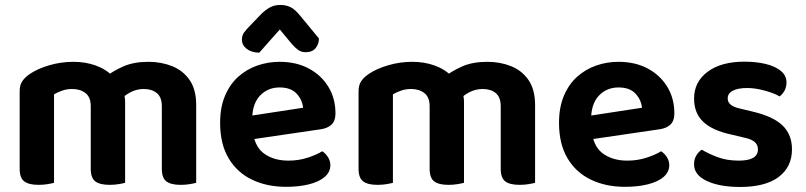

<svg xmlns="http://www.w3.org/2000/svg" viewBox="-20 -743 3269 779"><path d="M487.6 -329.2V-215.6H348.2V-312Q348.2 -348.5 327 -365.2Q305.7 -381.9 273.2 -381.9Q250.2 -381.9 231.1 -374.9Q212 -367.9 199.2 -360.2V-215.6H59.8V-372.7Q59.8 -397.3 70.3 -413.3Q80.8 -429.2 101.1 -442.9Q132.7 -464.5 180.2 -478.3Q227.6 -492.2 278.2 -492.2Q326.6 -492.2 368.2 -477.3Q409.8 -462.5 439.4 -432.2Q446.7 -425.5 453.7 -419.2Q460.7 -412.9 464.7 -404.9Q474.3 -389.6 480.9 -369.9Q487.6 -350.3 487.6 -329.2ZM776 -316.7V-215.6H636.6V-312Q636.6 -348.5 616.5 -365.2Q596.4 -381.9 563.3 -381.9Q538.8 -381.9 516.6 -372.1Q494.3 -362.2 478.2 -347.1L405.9 -429.5Q437.9 -454.8 480.2 -473.5Q522.5 -492.2 582.5 -492.2Q634.5 -492.2 678.6 -474.5Q722.7 -456.8 749.4 -418.2Q776 -379.6 776 -316.7ZM59.8 -262H199.2V-1.3Q190.3 1.3 173.3 4.1Q156.4 7 136.5 7Q97 7 78.4 -7.1Q59.8 -21.2 59.8 -58.1ZM348.2 -262H487.6V-1.3Q478.6 1.3 461.5 4.1Q444.4 7 424.9 7Q385 7 366.6 -7.1Q348.2 -21.2 348.2 -58.1ZM636.6 -262H776V-1.3Q767 1.3 749.9 4.1Q732.8 7 713.2 7Q673.4 7 655 -7.1Q636.6 -21.2 636.6 -58.1Z M959.8 -171.4 954.5 -266.8 1209.6 -305.8Q1206.9 -337.7 1183.5 -363Q1160.1 -388.2 1114.6 -388.2Q1067.1 -388.2 1035.8 -355.9Q1004.6 -323.6 1003.3 -263.7L1007.2 -200.8Q1016.2 -143.3 1055.1 -117.3Q1094 -91.3 1149.9 -91.3Q1191.9 -91.3 1228.5 -103.3Q1265.2 -115.3 1287.2 -129.3Q1301.5 -120.4 1310.9 -105.2Q1320.4 -90.1 1320.4 -72.9Q1320.4 -44.6 1296.9 -24.8Q1273.4 -5 1233 5Q1192.5 15 1140.6 15Q1063 15 1002.5 -14Q942 -43 907.6 -100.8Q873.1 -158.6 873.1 -244.6Q873.1 -307.5 892.9 -354.3Q912.7 -401.1 946.5 -431.5Q980.3 -461.8 1023.6 -477Q1066.9 -492.2 1114.3 -492.2Q1181.9 -492.2 1232.6 -465.2Q1283.4 -438.2 1312.2 -391Q1341.1 -343.9 1341.1 -282.5Q1341.1 -252.6 1325.1 -237.5Q1309.2 -222.4 1280.6 -218.4ZM1163.8 -564.8 1115.3 -623.3Q1090.3 -594.6 1071.7 -574.4Q1053.2 -554.2 1031.9 -529.2Q1000 -529.9 980.8 -544.9Q961.5 -559.8 961.5 -582.7Q961.5 -599.6 971 -612.1Q980.4 -624.6 998 -642.5L1041.2 -687.4Q1058.2 -703.6 1075.9 -713.3Q1093.7 -722.9 1117.2 -722.9Q1139.8 -722.9 1158.3 -714.3Q1176.7 -705.6 1198.6 -678.4L1274 -587Q1274 -564.1 1260.5 -547.7Q1247.1 -531.2 1219.2 -531.2Q1202.6 -531.2 1189.8 -540.4Q1177 -549.5 1163.8 -564.8Z M1862.6 -329.2V-215.6H1723.2V-312Q1723.2 -348.5 1702 -365.2Q1680.7 -381.9 1648.2 -381.9Q1625.2 -381.9 1606.1 -374.9Q1587 -367.9 1574.2 -360.2V-215.6H1434.8V-372.7Q1434.8 -397.3 1445.3 -413.3Q1455.8 -429.2 1476.1 -442.9Q1507.7 -464.5 1555.2 -478.3Q1602.6 -492.2 1653.2 -492.2Q1701.6 -492.2 1743.2 -477.3Q1784.8 -462.5 1814.4 -432.2Q1821.7 -425.5 1828.7 -419.2Q1835.7 -412.9 1839.7 -404.9Q1849.3 -389.6 1855.9 -369.9Q1862.6 -350.3 1862.6 -329.2ZM2151 -316.7V-215.6H2011.6V-312Q2011.6 -348.5 1991.5 -365.2Q1971.4 -381.9 1938.3 -381.9Q1913.8 -381.9 1891.6 -372.1Q1869.3 -362.2 1853.2 -347.1L1780.9 -429.5Q1812.9 -454.8 1855.2 -473.5Q1897.5 -492.2 1957.5 -492.2Q2009.5 -492.2 2053.6 -474.5Q2097.7 -456.8 2124.4 -418.2Q2151 -379.6 2151 -316.7ZM1434.8 -262H1574.2V-1.3Q1565.3 1.3 1548.3 4.1Q1531.4 7 1511.5 7Q1472 7 1453.4 -7.1Q1434.8 -21.2 1434.8 -58.1ZM1723.2 -262H1862.6V-1.3Q1853.6 1.3 1836.5 4.1Q1819.4 7 1799.9 7Q1760 7 1741.6 -7.1Q1723.2 -21.2 1723.2 -58.1ZM2011.6 -262H2151V-1.3Q2142 1.3 2124.9 4.1Q2107.8 7 2088.2 7Q2048.4 7 2030 -7.1Q2011.6 -21.2 2011.6 -58.1Z M2334.8 -171.4 2329.5 -266.8 2584.6 -305.8Q2581.9 -337.7 2558.5 -363Q2535.1 -388.2 2489.6 -388.2Q2442.1 -388.2 2410.8 -355.9Q2379.6 -323.6 2378.3 -263.7L2382.2 -200.8Q2391.2 -143.3 2430.1 -117.3Q2469 -91.3 2524.9 -91.3Q2566.9 -91.3 2603.5 -103.3Q2640.2 -115.3 2662.2 -129.3Q2676.5 -120.4 2685.9 -105.2Q2695.4 -90.1 2695.4 -72.9Q2695.4 -44.6 2671.9 -24.8Q2648.4 -5 2608 5Q2567.5 15 2515.6 15Q2438 15 2377.5 -14Q2317 -43 2282.6 -100.8Q2248.1 -158.6 2248.1 -244.6Q2248.1 -307.5 2267.9 -354.3Q2287.7 -401.1 2321.5 -431.5Q2355.3 -461.8 2398.6 -477Q2441.9 -492.2 2489.3 -492.2Q2556.9 -492.2 2607.6 -465.2Q2658.4 -438.2 2687.2 -391Q2716.1 -343.9 2716.1 -282.5Q2716.1 -252.6 2700.1 -237.5Q2684.2 -222.4 2655.6 -218.4Z M3193.3 -137.5Q3193.3 -65.6 3139.3 -25Q3085.4 15.6 2982.5 15.6Q2900.6 15.6 2848.3 -8.5Q2796 -32.7 2796 -76.5Q2796 -96.4 2804.8 -111.6Q2813.6 -126.7 2827.3 -135.7Q2855.6 -118.7 2892.6 -105Q2929.6 -91.3 2977.6 -91.3Q3055.2 -91.3 3055.2 -136.9Q3055.2 -156 3041.3 -167.5Q3027.4 -179.1 2997.4 -185.1L2949.4 -196.6Q2871.9 -212.9 2834 -248Q2796.1 -283.1 2796.1 -343.3Q2796.1 -410.9 2851 -451.8Q2905.8 -492.8 3000.4 -492.8Q3048.8 -492.8 3087.4 -483.3Q3126 -473.8 3148.5 -455Q3171 -436.2 3171 -409Q3171 -390 3163.1 -375.4Q3155.3 -360.8 3143 -351.8Q3131.7 -359.2 3109.9 -367Q3088.1 -374.9 3061.7 -380.4Q3035.4 -385.9 3011.4 -385.9Q2974.6 -385.9 2953.6 -375.2Q2932.5 -364.4 2932.5 -343.3Q2932.5 -328.6 2944.4 -318.4Q2956.2 -308.1 2986.3 -301.5L3030.2 -291.1Q3116.7 -271.1 3155 -234Q3193.3 -196.8 3193.3 -137.5Z"/></svg>

Font: Baloo Tamma 2
Style: Regular
Weight: 400
Designer: Divya Kowshik, Shuchita Grover and Ek Type
Foundry: Ek Type
Version: Version 1.700